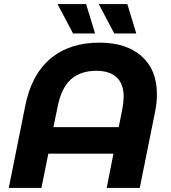

<svg xmlns="http://www.w3.org/2000/svg" viewBox="-20 -921 836 941"><path d="M749 -460Q749 -417 741 -378L665 0H503L536 -168H217L183 0H23L103 -399Q133 -554 226.5 -633Q320 -712 468 -712Q599 -712 674 -645.5Q749 -579 749 -460ZM562 -298 580 -389Q586 -421 586 -448Q586 -510 551.5 -542Q517 -574 452 -574Q374 -574 327 -531.5Q280 -489 262 -396L242 -298ZM262 -901H402L446 -757H338ZM464 -901H604L648 -757H540Z"/></svg>

Font: Montserrat Alternates
Style: Bold Italic
Weight: 700
Italic angle: -11.3°
Designer: Julieta Ulanovsky
Foundry: Julieta Ulanovsky
Version: Version 7.200